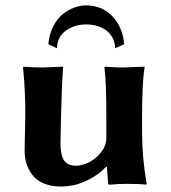

<svg xmlns="http://www.w3.org/2000/svg" viewBox="-20 -678 631 708"><path d="M372.1 -64H374L378.9 0C378.9 2 382 2.9 388.2 2.9C405.8 1 424.8 0 445.3 0C481.1 0 505.7 1 519 2.9L521 0C509.6 -62.5 503.9 -126.5 503.9 -191.9V-249C503.9 -331.7 507 -391.8 513.2 -429.2L512.2 -432.1L435.1 -429.2C412.3 -429.2 389.6 -430.2 367.2 -432.1L365.2 -429.2C369.8 -391.8 372.1 -331.7 372.1 -249V-168.9C372.1 -150.7 365.8 -133.5 353.3 -117.2C340.7 -100.9 325.8 -88.5 308.6 -79.8C291.3 -71.2 275.1 -66.9 259.8 -66.9C251.3 -66.9 244 -68 237.8 -70.1C231.6 -72.2 225.6 -76.2 219.7 -82C213.9 -87.9 209.6 -97.3 206.8 -110.4C204 -123.4 202.8 -139.6 203.1 -159.2L205.1 -249C207 -333.7 209.6 -393.7 212.9 -429.2L211.9 -432.1L137.2 -429.2C114.4 -429.2 91 -430.2 66.9 -432.1L64.9 -429.2C71.1 -367.4 73.9 -307.3 73.2 -249L70.8 -126C70.5 -108.1 72.7 -91.3 77.4 -75.7C82.1 -60.1 89.5 -45.7 99.6 -32.5C109.7 -19.3 123.7 -9 141.6 -1.5C159.5 6 180.3 9.8 204.1 9.8C220.1 9.8 236.6 8 253.7 4.4C270.8 0.8 290.4 -6.8 312.7 -18.6C335 -30.3 354.8 -45.4 372.1 -64ZM404.8 -500 438 -515.1C434.4 -556.8 419.9 -591.1 394.5 -617.9C369.1 -644.8 336.6 -658.2 296.9 -658.2C283.2 -658.2 269.2 -655.6 254.9 -650.4C240.6 -645.2 226.4 -637.2 212.4 -626.5C198.4 -615.7 186.4 -600.7 176.5 -581.3C166.6 -561.9 160.5 -539.9 158.2 -515.1L189.9 -500C191.2 -529.3 202.6 -551.3 224.1 -565.9C245.6 -580.6 269.9 -587.9 296.9 -587.9C328.5 -587.9 354.1 -580 373.8 -564.2C393.5 -548.4 403.8 -527 404.8 -500Z"/></svg>

Font: Linux Biolinum G
Style: Bold
Weight: 700
Designer: Philipp H. Poll
Foundry: Philipp H. Poll
Version: Version 1.1.0